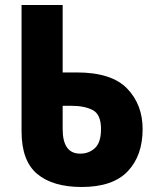

<svg xmlns="http://www.w3.org/2000/svg" viewBox="-20 -734 622 766"><path d="M306 12Q430 12 489.5 -50.5Q549 -113 549 -219Q549 -317 487 -381Q425 -445 286 -445H230V-714H66V-210Q66 -92 128.5 -40Q191 12 306 12ZM300 -121Q230 -121 230 -219V-312H263Q318 -312 350.5 -294.5Q383 -277 383 -219Q383 -166 359 -143.5Q335 -121 300 -121Z"/></svg>

Font: Noto Sans Display SemiCondensed Extra
Style: Regular
Weight: 800
Width: 4
Designer: Monotype Design Team
Foundry: Monotype Imaging Inc.
Version: Version 1.900